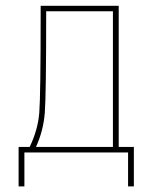

<svg xmlns="http://www.w3.org/2000/svg" viewBox="-20 -540 540 680"><path d="M379.9 -19.5V-500H143.6Q143.6 -205.1 138.7 -141.1Q133.8 -77.1 107.4 -19.5ZM85 -19.5Q114.3 -80.1 119.1 -140.6Q124 -201.2 124 -500V-519.5H400.4V-19.5H454.1V120.1H433.6V0H66.4V120.1H45.9V-19.5Z"/></svg>

Font: Mgen+ 1m thin
Style: Regular
Weight: 100
Designer: [Source Han Sans]
Ryoko NISHIZUKA  (kana & ideographs); Paul D. Hunt (Latin, Greek & Cyrillic); Wenlong ZHANG  (bopomofo
Version: Version 1.059.20150602